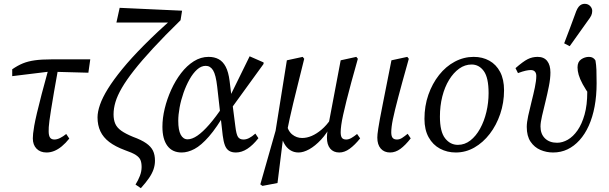

<svg xmlns="http://www.w3.org/2000/svg" viewBox="-20 -786 3193 1006"><path d="M44 -387V-423Q73 -443 100 -454Q127 -465 162.5 -470Q198 -475 250 -475H453L443 -405L258 -410H232ZM224 13Q191 13 171.5 -7Q152 -27 152 -61Q152 -71 153.5 -86.5Q155 -102 159.5 -127.5Q164 -153 173.5 -193.5Q183 -234 198.5 -293.5Q214 -353 237 -436L288 -445Q273 -361 263 -304Q253 -247 247.5 -211Q242 -175 239 -153.5Q236 -132 235.5 -120Q235 -108 235 -98Q235 -76 242 -65.5Q249 -55 265 -55Q279 -55 295 -63Q311 -71 327 -84L343 -60Q324 -36 304 -19.5Q284 -3 264 5Q244 13 224 13Z M718 200 690 181Q704 159 713 135.5Q722 112 722 89Q722 67 716 52.5Q710 38 691.5 26Q673 14 635 1Q584 -18 552.5 -42Q521 -66 506 -98Q491 -130 491 -171Q491 -200 504 -237.5Q517 -275 545.5 -321Q574 -367 620.5 -424Q667 -481 734.5 -549Q802 -617 893 -698L880 -650V-668H590L607 -745L934 -730L926 -680Q842 -598 782 -533Q722 -468 682 -417Q642 -366 618.5 -325.5Q595 -285 585 -251.5Q575 -218 575 -187Q575 -158 584 -137.5Q593 -117 615.5 -101Q638 -85 677 -69Q721 -53 746 -35.5Q771 -18 781.5 3.5Q792 25 792 56Q792 79 784.5 101Q777 123 761 146.5Q745 170 718 200Z M932 13Q883 13 857 -22Q831 -57 831 -122Q831 -167 843 -217Q855 -267 877 -315.5Q899 -364 929 -403Q959 -442 995.5 -465Q1032 -488 1073 -488Q1103 -488 1125.5 -476Q1148 -464 1162.5 -436.5Q1177 -409 1183 -362L1194 -272L1197 -250L1213 -125Q1218 -82 1227 -68.5Q1236 -55 1256 -55Q1270 -55 1285 -62.5Q1300 -70 1318 -86L1334 -62Q1305 -25 1275.5 -6Q1246 13 1216 13Q1194 13 1180 4Q1166 -5 1158.5 -24.5Q1151 -44 1147 -76L1118 -332Q1111 -394 1096.5 -417.5Q1082 -441 1058 -441Q1034 -441 1012.5 -421.5Q991 -402 973 -370Q955 -338 941.5 -299.5Q928 -261 921 -222.5Q914 -184 914 -153Q914 -104 927 -80Q940 -56 963 -56Q986 -56 1014 -75Q1042 -94 1076.5 -133.5Q1111 -173 1151 -233L1170 -201H1164Q1116 -118 1075 -71Q1034 -24 999 -5.5Q964 13 932 13ZM1187 -211 1180 -271 1288 -491 1361 -459V-451Z M1355 188 1344 180 1424 -101 1483 -470 1566 -488 1574 -478Q1555 -400 1540.5 -343Q1526 -286 1516 -243.5Q1506 -201 1498.5 -167.5Q1491 -134 1485 -103L1466 -84L1434 173ZM1544 13Q1519 13 1499.5 0Q1480 -13 1467.5 -37Q1455 -61 1450 -94L1479 -143Q1488 -100 1511 -81.5Q1534 -63 1563 -63Q1588 -63 1613.5 -74Q1639 -85 1665 -107Q1691 -129 1714 -163L1725 -136H1718Q1693 -87 1662 -54Q1631 -21 1600.5 -4Q1570 13 1544 13ZM1758 13Q1727 13 1710 -7.5Q1693 -28 1693 -65Q1693 -81 1696.5 -104.5Q1700 -128 1703 -144L1705 -153L1765 -470L1847 -488L1855 -478L1821 -356Q1806 -301 1795.5 -258.5Q1785 -216 1778 -184.5Q1771 -153 1768 -130.5Q1765 -108 1765 -93Q1765 -73 1771.5 -64Q1778 -55 1794 -55Q1807 -55 1821 -63Q1835 -71 1851 -84L1867 -61Q1839 -26 1812 -6.5Q1785 13 1758 13Z M2024 13Q1993 13 1975 -7.5Q1957 -28 1957 -65Q1957 -73 1958 -83.5Q1959 -94 1962 -113Q1965 -132 1970.5 -163Q1976 -194 1986 -243L2031 -470L2114 -488L2122 -478L2088 -356Q2076 -312 2066.5 -276Q2057 -240 2050 -211.5Q2043 -183 2038.5 -161Q2034 -139 2032 -122Q2030 -105 2030 -93Q2030 -73 2037 -64Q2044 -55 2060 -55Q2074 -55 2087 -63.5Q2100 -72 2116 -85L2132 -61Q2104 -25 2078 -6Q2052 13 2024 13Z M2368 13Q2323 13 2285.5 -7Q2248 -27 2226 -66.5Q2204 -106 2204 -163Q2204 -231 2224.5 -289.5Q2245 -348 2280.5 -393Q2316 -438 2363 -463Q2410 -488 2462 -488Q2508 -488 2544 -468Q2580 -448 2600.5 -409Q2621 -370 2621 -313Q2621 -248 2601 -189Q2581 -130 2546 -84.5Q2511 -39 2465.5 -13Q2420 13 2368 13ZM2379 -27Q2415 -27 2444.5 -50Q2474 -73 2495.5 -112Q2517 -151 2528.5 -199.5Q2540 -248 2540 -298Q2540 -379 2515 -413.5Q2490 -448 2451 -448Q2416 -448 2386 -426.5Q2356 -405 2333 -367.5Q2310 -330 2297.5 -280.5Q2285 -231 2285 -175Q2285 -96 2312 -61.5Q2339 -27 2379 -27Z M2878 13Q2843 13 2811.5 -0.5Q2780 -14 2760 -43.5Q2740 -73 2740 -121Q2740 -144 2747.5 -179Q2755 -214 2765 -253Q2775 -292 2782.5 -328Q2790 -364 2790 -388Q2790 -403 2782.5 -411Q2775 -419 2761 -419Q2750 -419 2734 -415.5Q2718 -412 2694 -403L2681 -429Q2721 -464 2745 -476Q2769 -488 2797 -488Q2830 -488 2847 -466.5Q2864 -445 2864 -406Q2864 -375 2856 -334.5Q2848 -294 2838 -253.5Q2828 -213 2820 -178.5Q2812 -144 2812 -123Q2812 -84 2835.5 -61Q2859 -38 2899 -38Q2927 -38 2955 -54Q2983 -70 3006 -103Q3029 -136 3043 -186Q3057 -236 3057 -304Q3057 -324 3056 -342Q3055 -360 3053 -382L3080 -347L3076 -278Q3048 -317 3033 -345Q3018 -373 3012 -394Q3006 -415 3006 -433Q3006 -462 3025 -475Q3044 -488 3066 -488Q3078 -488 3086.5 -483Q3095 -478 3100 -469Q3104 -446 3105 -420Q3106 -394 3106 -350Q3106 -284 3095.5 -228Q3085 -172 3065 -127.5Q3045 -83 3016.5 -51.5Q2988 -20 2953.5 -3.5Q2919 13 2878 13ZM2936 -559Q2952 -601 2968 -643Q2984 -685 2999 -727Q3005 -742 3012 -750.5Q3019 -759 3027 -762.5Q3035 -766 3043 -766Q3061 -766 3072 -754.5Q3083 -743 3083 -729Q3083 -716 3078 -705Q3073 -694 3059 -676Q3036 -643 3012 -610Q2988 -577 2965 -544Z"/></svg>

Font: Source Serif 4
Style: Italic
Weight: 400
Italic angle: -12°
Designer: Frank Grießhammer
Foundry: Adobe Systems Incorporated
Version: Version 4.004;hotconv 1.0.116;makeotfexe 2.5.65601